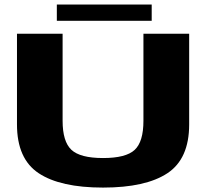

<svg xmlns="http://www.w3.org/2000/svg" viewBox="-20 -824 924 848"><path d="M435 4.5Q246.5 4.5 150.8 -59Q55 -122.5 55 -274.5V-675H256.5V-290.5Q256.5 -199 295.2 -162.5Q334 -126 435 -126Q536 -126 574.8 -162Q613.5 -198 613.5 -290.5V-675H815.5V-274.5Q815.5 -122.5 719.5 -59Q623.5 4.5 435 4.5ZM231 -804H650V-732H231Z"/></svg>

Font: Anybody Wide
Style: Bold
Weight: 700
Width: 7
Designer: Tyler Finck
Foundry: Etcetera Type Company
Version: Version 1.000; ttfautohint (v1.8)